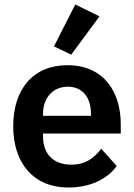

<svg xmlns="http://www.w3.org/2000/svg" viewBox="-20 -825 598 857"><path d="M285 12C382 12 458 -25 501 -84L432 -161C400 -120 362 -90 299 -90C215 -90 172 -141 172 -216V-229H519V-271C519 -414 444 -534 281 -534C128 -534 39 -427 39 -262C39 -95 131 12 285 12ZM283 -438C349 -438 386 -389 386 -317V-308H172V-316C172 -388 216 -438 283 -438ZM424 -752 316 -805 221 -618 298 -581Z"/></svg>

Font: IBM Plex Thai Looped SemiBold
Style: Regular
Weight: 600
Designer: Mike Abbink, Paul van der Laan, Pieter van Rosmalen, Ben Mitchell, Mark Frömberg
Foundry: Bold Monday
Version: Version 1.0